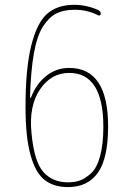

<svg xmlns="http://www.w3.org/2000/svg" viewBox="-20 -760 540 790"><path d="M264.6 -460Q190.4 -460 144.5 -392.1Q98.6 -324.2 109.4 -213.9Q120.1 -96.7 157.7 -53.2Q195.3 -9.8 259.8 -9.8Q288.1 -9.8 309.6 -17.6Q331.1 -25.4 355 -47.4Q378.9 -69.3 392.1 -118.2Q405.3 -167 405.3 -240.2Q404.3 -460 264.6 -460ZM259.8 9.8Q201.2 9.8 163.6 -19.5Q126 -48.8 105.5 -122.6Q85 -196.3 85 -320.3Q85 -479.5 108.9 -573.7Q132.8 -668 174.8 -704.1Q216.8 -740.2 285.2 -740.2Q335.9 -740.2 383.8 -718.8Q394.5 -713.9 394.5 -703.1Q394.5 -699.2 391.6 -697.3Q388.7 -695.3 385.7 -696.3Q337.9 -720.7 285.2 -719.7Q243.2 -719.7 212.9 -705.1Q182.6 -690.4 157.7 -652.3Q132.8 -614.3 119.6 -541Q106.4 -467.8 103.5 -359.4Q103.5 -357.4 105.5 -357.4Q107.4 -357.4 107.4 -358.4Q128.9 -415 170.4 -447.8Q211.9 -480.5 264.6 -480.5Q424.8 -480.5 424.8 -240.2Q424.8 -108.4 382.8 -49.3Q340.8 9.8 259.8 9.8Z"/></svg>

Font: Rounded Mgen+ 1m thin
Style: Regular
Weight: 100
Designer: [Source Han Sans]
Ryoko NISHIZUKA  (kana & ideographs); Paul D. Hunt (Latin, Greek & Cyrillic); Wenlong ZHANG  (bopomofo
Version: Version 1.059.20150602